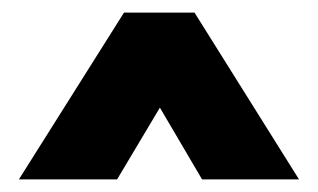

<svg xmlns="http://www.w3.org/2000/svg" viewBox="-20 -427 505 305"><path d="M234 -256 301 -142H455L289 -407H177L10 -142H166Z"/></svg>

Font: Catamaran ExtraBold
Style: Regular
Weight: 800
Designer: Pria Ravichandran
Version: Version 2.000